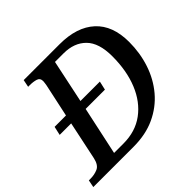

<svg xmlns="http://www.w3.org/2000/svg" viewBox="-192 -906 1098 1098"><g transform="rotate(-45 357.5 -357.0)"><path d="M-22 0 -13 -45H0Q33 -45 60 -57Q87 -69 97 -114L146 -347H53L65 -400H157L200 -600Q201 -608 202.5 -616.5Q204 -625 204 -631Q204 -656 182.5 -662.5Q161 -669 133 -669H120L129 -714H420Q558 -714 634 -644.5Q710 -575 710 -442Q710 -353 683.5 -273Q657 -193 605 -131.5Q553 -70 477.5 -35Q402 0 303 0ZM276 -54Q373 -54 442 -105Q511 -156 547.5 -245.5Q584 -335 584 -452Q584 -560 534 -610.5Q484 -661 398 -661H329L274 -400H431L419 -347H263L200 -54Z"/></g></svg>

Font: Noto Serif Medium
Style: Italic
Weight: 500
Italic angle: -12°
Designer: Monotype Design Team
Foundry: Monotype Imaging Inc.
Version: Version 2.014; ttfautohint (v1.8.4.7-5d5b)